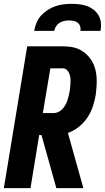

<svg xmlns="http://www.w3.org/2000/svg" viewBox="-20 -975 544 995"><path d="M272 0 195 -275H183L138 0H0L121 -735H304Q327 -735 350 -731.5Q373 -728 393 -718Q413 -708 428.5 -693.5Q444 -679 455.5 -660Q467 -641 473 -619.5Q479 -598 480.5 -575.5Q482 -553 480.5 -529.5Q479 -506 476 -483Q471 -453 461 -423Q451 -393 433 -366Q415 -339 389 -318Q363 -297 332 -286L412 0ZM202 -389H258Q270 -389 282 -394.5Q294 -400 303 -409.5Q312 -419 318.5 -430.5Q325 -442 329 -454Q333 -466 336 -478Q339 -490 341 -502Q343 -514 344 -526Q345 -538 345.5 -550Q346 -562 344.5 -573.5Q343 -585 338.5 -595.5Q334 -606 325.5 -613.5Q317 -621 305 -621H241ZM157 -815Q161 -836 169 -856.5Q177 -877 192.5 -894Q208 -911 227.5 -923.5Q247 -936 267.5 -943Q288 -950 309.5 -952.5Q331 -955 352 -955Q373 -955 393.5 -952.5Q414 -950 432.5 -943Q451 -936 466.5 -923.5Q482 -911 491.5 -894Q501 -877 503 -856.5Q505 -836 501 -815H397Q399 -827 395.5 -838.5Q392 -850 383 -857Q374 -864 362 -866.5Q350 -869 338 -869Q326 -869 313 -866.5Q300 -864 289 -857Q278 -850 270.5 -838.5Q263 -827 261 -815Z"/></svg>

Font: Iosevka Heavy Oblique
Style: Regular
Weight: 900
Italic angle: -9°
Monospace: yes
Designer: Belleve Invis
Foundry: Belleve Invis
Version: Version 32.5.0; ttfautohint (v1.8.4)